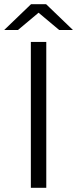

<svg xmlns="http://www.w3.org/2000/svg" viewBox="-34 -901 370 921"><path d="M187 -881 316 -757H250L151 -840L52 -757H-14L115 -881ZM114 0V-700H188V0Z"/></svg>

Font: mBank
Style: Regular
Weight: 400
Designer: Julieta Ulanovsky
Foundry: Julieta Ulanovsky
Version: Version 7.200;PS 007.200;hotconv 1.0.88;makeotf.lib2.5.64775